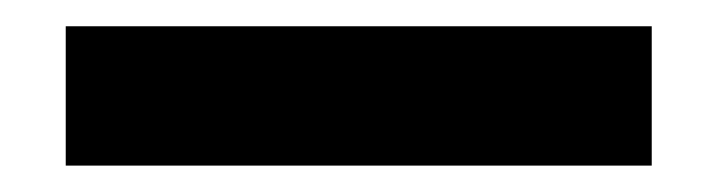

<svg xmlns="http://www.w3.org/2000/svg" viewBox="-20 76 538 144"><path d="M29.3 95.7H468.8V200.2H29.3Z"/></svg>

Font: Post No Bills Colombo ExtraBold
Style: Regular
Weight: 800
Designer: Kosala Senevirathne, Siva Puranthara, Lasantha Premarathna, Tharique Azeez
Foundry: Mooniak
Version: Version 1.220 ; ttfautohint (v1.6)